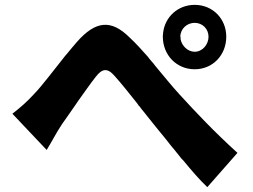

<svg xmlns="http://www.w3.org/2000/svg" viewBox="-20 -762 1040 790"><path d="M911 -611C911 -684 856 -742 781 -742C712 -742 658 -692 651 -626L650 -612V-611C650 -536 706 -477 781 -477C856 -477 911 -536 911 -611ZM722 -611C722 -643 749 -668 781 -668C813 -668 838 -643 838 -611C838 -579 813 -549 781 -549C753 -549 728 -573 723 -601V-609L722 -611ZM957 -133C859 -222 786 -300 720 -372C690 -404 655 -448 618 -492L612 -500L605 -508C601 -512 598 -517 594 -521L588 -529C563 -557 539 -584 514 -607C437 -684 373 -676 297 -590C283 -574 269 -557 255 -540L248 -532C200 -472 153 -409 121 -376C89 -341 64 -320 31 -294L172 -145C191 -175 211 -215 235 -251C251 -274 272 -303 293 -334L299 -343C327 -382 354 -421 374 -446C400 -480 422 -484 452 -449C478 -420 511 -379 545 -336L551 -327C552 -326 554 -325 555 -323L561 -315C567 -308 572 -301 578 -294L585 -285C600 -266 616 -247 630 -229C649 -207 668 -182 688 -157L695 -149C705 -136 716 -123 727 -109L734 -102C767 -62 800 -23 833 8L957 -133ZM651 -621C651 -619 650 -617 650 -616V-612ZM650 -612Z"/></svg>

Font: Glow Sans SC Normal ExtraBold
Style: Regular
Weight: 800
Designer: Ryoko NISHIZUKA (kana, bopomofo & ideographs); Paul D. Hunt (Latin, Greek & Cyrillic); Sandoll Communications, Soo-young
Version: Version 0.93